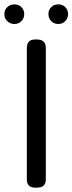

<svg xmlns="http://www.w3.org/2000/svg" viewBox="-25 -860 332 880"><path d="M136 -679H145Q185 -679 185 -640V-38Q185 0 145 0H136Q98 0 98 -38V-640Q98 -679 136 -679ZM41 -750Q22 -750 8.5 -763Q-5 -776 -5 -795.5Q-5 -815 8.5 -827.5Q22 -840 41 -840Q60 -840 73 -827.5Q86 -815 86 -795.5Q86 -776 73 -763Q60 -750 41 -750ZM242 -750Q223 -750 210 -763Q197 -776 197 -795.5Q197 -815 210 -827.5Q223 -840 242 -840Q261 -840 274 -827.5Q287 -815 287 -795.5Q287 -776 274 -763Q261 -750 242 -750Z"/></svg>

Font: Merge One
Style: Regular
Weight: 400
Designer: Kosal Sen
Foundry: Philatype
Version: Version 1.001